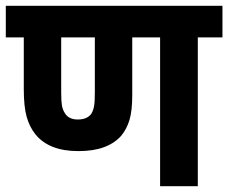

<svg xmlns="http://www.w3.org/2000/svg" viewBox="-20 -642 787 662"><path d="M662 -513V0H532V-513H436V-314Q436 -260 426.5 -228.5Q417 -197 398 -174Q375 -148 338.5 -134.5Q302 -121 250 -121Q149 -121 102 -179Q82 -204 72 -239Q62 -274 62 -335V-513H0V-622H747V-513ZM248 -230Q281 -230 295 -250Q302 -262 304.5 -277Q307 -292 307 -324V-513H191V-323Q191 -293 193.5 -278.5Q196 -264 203 -253Q216 -230 248 -230Z"/></svg>

Font: Noto Sans Devanagari UI SemiCondensed
Style: Bold
Weight: 700
Width: 4
Designer: Jelle Bosma - Monotype Design Team
Foundry: Monotype Imaging Inc.
Version: Version 2.004; ttfautohint (v1.8.4.7-5d5b)